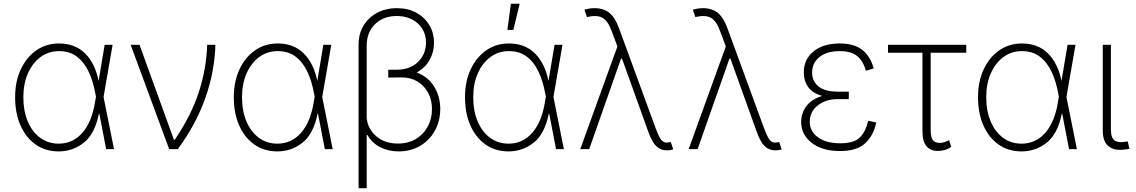

<svg xmlns="http://www.w3.org/2000/svg" viewBox="-20 -780 5940 1004"><path d="M287.1 11.7Q217.3 11.7 166.3 -24.4Q115.2 -60.5 87.2 -124.3Q59.1 -188 59.1 -272Q59.1 -354 88.6 -417.2Q118.2 -480.5 169.9 -516.6Q221.7 -552.7 288.6 -552.7Q372.6 -552.7 424.8 -500.7Q477.1 -448.7 495.6 -356.9L527.3 -545.9H568.8L521.5 -272.9L576.2 0H535.2L499 -187H497.6Q476.1 -79.6 418.2 -33.9Q360.4 11.7 287.1 11.7ZM481.9 -274.9 478 -293.5Q466.8 -356 443.4 -405.5Q419.9 -455.1 382.1 -483.9Q344.2 -512.7 288.6 -512.7Q233.9 -512.7 191.9 -481.7Q149.9 -450.7 126 -396.5Q102.1 -342.3 102.1 -271.5Q102.1 -200.2 125 -145.5Q147.9 -90.8 189.7 -59.8Q231.4 -28.8 287.1 -28.8Q360.8 -28.8 410.9 -85.7Q460.9 -142.6 477.5 -249.5Z M864.7 0 663.1 -545.9H709.5L889.6 -48.8H893.6Q979 -174.8 1019 -296.4Q1059.1 -418 1063.5 -545.9H1106.4Q1102.1 -402.8 1053 -265.4Q1003.9 -127.9 909.7 0Z M1430.7 11.7Q1360.8 11.7 1309.8 -24.4Q1258.8 -60.5 1230.7 -124.3Q1202.6 -188 1202.6 -272Q1202.6 -354 1232.2 -417.2Q1261.7 -480.5 1313.5 -516.6Q1365.2 -552.7 1432.1 -552.7Q1516.1 -552.7 1568.4 -500.7Q1620.6 -448.7 1639.2 -356.9L1670.9 -545.9H1712.4L1665 -272.9L1719.7 0H1678.7L1642.6 -187H1641.1Q1619.6 -79.6 1561.8 -33.9Q1503.9 11.7 1430.7 11.7ZM1625.5 -274.9 1621.6 -293.5Q1610.4 -356 1586.9 -405.5Q1563.5 -455.1 1525.6 -483.9Q1487.8 -512.7 1432.1 -512.7Q1377.4 -512.7 1335.4 -481.7Q1293.5 -450.7 1269.5 -396.5Q1245.6 -342.3 1245.6 -271.5Q1245.6 -200.2 1268.6 -145.5Q1291.5 -90.8 1333.3 -59.8Q1375 -28.8 1430.7 -28.8Q1504.4 -28.8 1554.4 -85.7Q1604.5 -142.6 1621.1 -249.5Z M2055.7 -737.3Q2114.3 -737.3 2158 -712.9Q2201.7 -688.5 2225.6 -647.7Q2249.5 -606.9 2249.5 -557.1Q2249.5 -506.8 2226.1 -465.6Q2202.6 -424.3 2158.7 -400.9Q2217.8 -379.4 2250 -327.4Q2282.2 -275.4 2282.2 -209.5Q2281.7 -147 2254.2 -96.9Q2226.6 -46.9 2177.5 -17.6Q2128.4 11.7 2064 11.7Q2011.7 11.7 1968.8 -10Q1925.8 -31.7 1900.9 -74.7L1897.5 -72.8V204.1H1855V-544.9Q1854.5 -601.1 1880.1 -644.5Q1905.8 -688 1951.2 -712.6Q1996.6 -737.3 2055.7 -737.3ZM1897.5 -162.6Q1902.8 -106.9 1947 -68.1Q1991.2 -29.3 2061 -29.3Q2115.2 -29.3 2155.3 -53.7Q2195.3 -78.1 2217.3 -119.4Q2239.3 -160.6 2238.8 -210.9Q2238.8 -257.8 2218.8 -294.9Q2198.7 -332 2163.1 -353.8Q2127.4 -375.5 2080.6 -375L2010.3 -374.5V-415.5H2055.2Q2124 -415.5 2165.8 -456.1Q2207.5 -496.6 2207.5 -557.1Q2207.5 -618.7 2164.6 -657.5Q2121.6 -696.3 2054.2 -696.3Q1984.9 -696.3 1941.2 -653.8Q1897.5 -611.3 1897.5 -541Z M2639.6 11.7Q2569.8 11.7 2518.8 -24.4Q2467.8 -60.5 2439.7 -124.3Q2411.6 -188 2411.6 -272Q2411.6 -354 2441.2 -417.2Q2470.7 -480.5 2522.5 -516.6Q2574.2 -552.7 2641.1 -552.7Q2725.1 -552.7 2777.3 -500.7Q2829.6 -448.7 2848.1 -356.9L2879.9 -545.9H2921.4L2874 -272.9L2928.7 0H2887.7L2851.6 -187H2850.1Q2828.6 -79.6 2770.8 -33.9Q2712.9 11.7 2639.6 11.7ZM2834.5 -274.9 2830.6 -293.5Q2819.3 -356 2795.9 -405.5Q2772.5 -455.1 2734.6 -483.9Q2696.8 -512.7 2641.1 -512.7Q2586.4 -512.7 2544.4 -481.7Q2502.4 -450.7 2478.5 -396.5Q2454.6 -342.3 2454.6 -271.5Q2454.6 -200.2 2477.5 -145.5Q2500.5 -90.8 2542.2 -59.8Q2584 -28.8 2639.6 -28.8Q2713.4 -28.8 2763.4 -85.7Q2813.5 -142.6 2830.1 -249.5ZM2633.3 -623.5 2651.4 -760.3H2697.3L2664.6 -623.5Z M3467.8 6.3Q3435.1 6.3 3412.1 -15.4Q3389.2 -37.1 3370.1 -90.8L3232.9 -472.7L3232.4 -473.6H3227.5L3061 0H3014.2L3208.5 -537.1L3179.2 -615.7Q3159.2 -670.9 3130.4 -687Q3101.6 -703.1 3049.3 -690.9L3036.1 -729.5Q3046.4 -732.4 3060.1 -734.9Q3073.7 -737.3 3088.4 -737.3Q3136.7 -737.3 3167 -712.4Q3197.3 -687.5 3217.3 -631.3L3408.2 -110.4Q3423.3 -69.3 3435.3 -51.8Q3447.3 -34.2 3466.8 -34.2Q3470.7 -34.2 3476.6 -35.4Q3482.4 -36.6 3487.8 -37.6L3500.5 1.5Q3484.9 6.3 3467.8 6.3Z M4034.7 6.3Q4002 6.3 3979 -15.4Q3956.1 -37.1 3937 -90.8L3799.8 -472.7L3799.3 -473.6H3794.4L3627.9 0H3581.1L3775.4 -537.1L3746.1 -615.7Q3726.1 -670.9 3697.3 -687Q3668.5 -703.1 3616.2 -690.9L3603 -729.5Q3613.3 -732.4 3627 -734.9Q3640.6 -737.3 3655.3 -737.3Q3703.6 -737.3 3733.9 -712.4Q3764.2 -687.5 3784.2 -631.3L3975.1 -110.4Q3990.2 -69.3 4002.2 -51.8Q4014.2 -34.2 4033.7 -34.2Q4037.6 -34.2 4043.5 -35.4Q4049.3 -36.6 4054.7 -37.6L4067.4 1.5Q4051.8 6.3 4034.7 6.3Z M4372.6 9.8Q4279.8 9.8 4224.6 -33Q4169.4 -75.7 4169.4 -142.1Q4169.4 -189 4197 -225.3Q4224.6 -261.7 4279.8 -278.3Q4228 -293 4205.6 -325.4Q4183.1 -357.9 4183.1 -400.9Q4183.1 -470.2 4234.4 -511.5Q4285.6 -552.7 4371.1 -552.7Q4447.3 -552.7 4489.5 -518.8Q4531.7 -484.9 4548.8 -421.9L4507.8 -410.2Q4493.7 -461.4 4461.9 -487.1Q4430.2 -512.7 4371.1 -512.7Q4304.2 -512.7 4265.9 -482.4Q4227.5 -452.1 4226.6 -401.9Q4226.6 -355 4260.3 -327.9Q4293.9 -300.8 4360.4 -300.8H4418.5V-261.7H4360.4Q4297.9 -261.7 4256.1 -228.8Q4214.4 -195.8 4214.4 -142.6Q4214.4 -92.8 4257.6 -61.8Q4300.8 -30.8 4373.5 -30.8Q4446.8 -30.8 4477.1 -61.8Q4507.3 -92.8 4520 -148.4L4562.5 -139.6Q4547.9 -71.8 4504.4 -31Q4460.9 9.8 4372.6 9.8Z M5032.7 -545.9V-504.4H4846.7V-98.6Q4847.2 -57.1 4860.1 -44.9Q4873 -32.7 4893.6 -32.7Q4906.7 -32.7 4919.7 -36.9Q4932.6 -41 4942.9 -47.4L4954.1 -12.2Q4936 0.5 4918.5 4.9Q4900.9 9.3 4884.3 9.3Q4845.2 9.3 4824.5 -15.6Q4803.7 -40.5 4803.7 -93.8V-504.4H4623.5V-545.9Z M5322.3 11.7Q5252.4 11.7 5201.4 -24.4Q5150.4 -60.5 5122.3 -124.3Q5094.2 -188 5094.2 -272Q5094.2 -354 5123.8 -417.2Q5153.3 -480.5 5205.1 -516.6Q5256.8 -552.7 5323.7 -552.7Q5407.7 -552.7 5460 -500.7Q5512.2 -448.7 5530.8 -356.9L5562.5 -545.9H5604L5556.6 -272.9L5611.3 0H5570.3L5534.2 -187H5532.7Q5511.2 -79.6 5453.4 -33.9Q5395.5 11.7 5322.3 11.7ZM5517.1 -274.9 5513.2 -293.5Q5502 -356 5478.5 -405.5Q5455.1 -455.1 5417.2 -483.9Q5379.4 -512.7 5323.7 -512.7Q5269 -512.7 5227.1 -481.7Q5185.1 -450.7 5161.1 -396.5Q5137.2 -342.3 5137.2 -271.5Q5137.2 -200.2 5160.2 -145.5Q5183.1 -90.8 5224.9 -59.8Q5266.6 -28.8 5322.3 -28.8Q5396 -28.8 5446 -85.7Q5496.1 -142.6 5512.7 -249.5Z M5859.9 2Q5807.1 9.3 5776.9 -15.1Q5746.6 -39.6 5746.6 -96.7V-545.9H5789.1V-104Q5789.1 -59.1 5808.1 -45.7Q5827.1 -32.2 5862.3 -38.6Q5872.1 -39.1 5877 -40.5L5886.2 -2.4Q5875 1 5859.9 2Z"/></svg>

Font: Inter Extra Light
Style: Regular
Weight: 200
Designer: Rasmus Andersson
Foundry: rsms
Version: Version 4.000;git-3c8e0fc